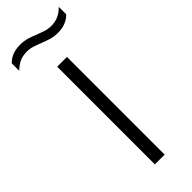

<svg xmlns="http://www.w3.org/2000/svg" viewBox="-294 -801 827 827"><g transform="rotate(-45 119.5 -387.5)"><path d="M90.5 0V-595H150V0ZM195 -695.5Q172 -695.5 151.8 -702Q131.5 -708.5 112.5 -716Q95.5 -723 78.8 -728.2Q62 -733.5 44.5 -733.5Q18.5 -733.5 -0.5 -724.8Q-19.5 -716 -37.5 -698V-743.5Q-23 -759 -2.5 -767Q18 -775 45 -775Q68 -775 88.5 -768.8Q109 -762.5 127.5 -754.5Q144.5 -748 161.2 -742.5Q178 -737 195.5 -737Q221.5 -737 240.8 -745.8Q260 -754.5 277.5 -772.5V-727Q263 -712 242.8 -703.8Q222.5 -695.5 195 -695.5Z"/></g></svg>

Font: Encode Sans SC Condensed Thin Light
Style: Regular
Weight: 300
Version: Version 3.002